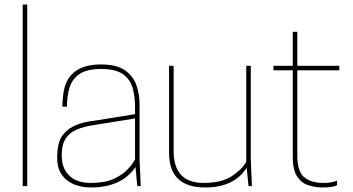

<svg xmlns="http://www.w3.org/2000/svg" viewBox="-20 -820 1555 846"><path d="M100 0H80V-800H100Z M380 6Q340 6 306.5 -7.5Q273 -21 252.5 -49.5Q232 -78 232 -125Q232 -194 256.5 -225Q281 -256 317.5 -270Q354 -284 395 -288L575 -317V-350Q575 -394 564.5 -432Q554 -470 522 -493Q490 -516 425 -516Q363 -516 330.5 -494Q298 -472 286.5 -434.5Q275 -397 275 -350H255Q255 -386 261 -419Q283 -536 425 -536Q493 -536 529.5 -511Q566 -486 580.5 -446Q595 -406 595 -361V-120L600 0H585L577 -84Q516 6 380 6ZM381 -14Q443 -14 482.5 -32.5Q522 -51 544 -75.5Q566 -100 575 -118V-298L388 -268Q350 -262 319 -249.5Q288 -237 270 -210.5Q252 -184 252 -136Q252 -78 284 -48Q315 -14 381 -14Z M884 6Q725 6 725 -146V-530H745V-155Q745 -14 877 -14Q956 -14 1001 -43.5Q1046 -73 1065 -107V-530H1085V-120L1090 0H1075L1067 -81Q1012 6 884 6Z M1401 6Q1371 6 1340.5 -3Q1310 -12 1290 -41Q1270 -70 1270 -129V-510H1185V-530H1270V-680H1290V-530H1475V-510H1290V-135Q1290 -64 1320.5 -39Q1351 -14 1405 -14Q1442 -14 1465 -24V-4Q1448 6 1401 6Z"/></svg>

Font: Tanohe Sans Thin
Style: Regular
Weight: 100
Designer: Village Type and Design LLC & Cristiano Sobral
Foundry: Cooper Hewitt Smithsonian Design Museum
Version: Version 1.00;September 29, 2021;FontCreator 13.0.0.2655 64-b